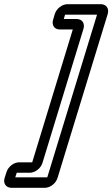

<svg xmlns="http://www.w3.org/2000/svg" viewBox="-53 -711 537 918"><path d="M314 -620H252L258 -641H411L173 137H20L27 115H89C115 115 142 94 150 68L346 -573C354 -599 340 -620 314 -620ZM-22 112 -31 140C-39 166 -24 187 2 187H161C187 187 214 166 222 140L462 -644C470 -670 455 -691 429 -691H270C244 -691 217 -670 209 -644L201 -617C193 -591 207 -570 233 -570H295L101 65H39C13 65 -14 86 -22 112Z"/></svg>

Font: DIN Rundschrift
Style: MittelKontKu
Weight: 400
Version: Version 1.027